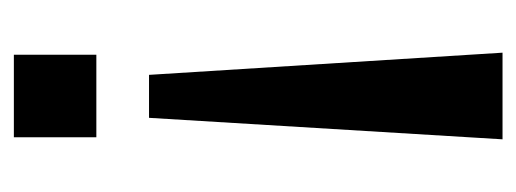

<svg xmlns="http://www.w3.org/2000/svg" viewBox="-254 -491 745 277"><g transform="rotate(90 118.5 -352.5)"><path d="M88 -195 56 -705H181L150 -195ZM59 0V-119H178V0Z"/></g></svg>

Font: Nunito Sans 12pt ExtraLight 12pt SemiBold
Style: Regular
Weight: 600
Version: Version 3.101;gftools[0.9.27]